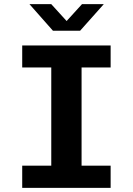

<svg xmlns="http://www.w3.org/2000/svg" viewBox="-20 -905 640 925"><path d="M87 0V-107H227V-580H87V-686H513V-580H373V-107H513V0ZM235 -757 122 -885H227L318 -785H284L375 -885H480L366 -757Z"/></svg>

Font: Chivo Mono SemiBold
Style: Regular
Weight: 600
Monospace: yes
Designer: Hector Gatti
Foundry: Omnibus-Type
Version: Version 1.008